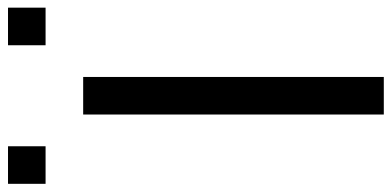

<svg xmlns="http://www.w3.org/2000/svg" viewBox="-348 -708 978 479"><g transform="rotate(-90 140.5 -469.0)"><path d="M93.8 -750H187.5V0H93.8ZM266.6 -937.5H360.4V-843.8H266.6ZM-79.1 -937.5H14.6V-843.8H-79.1Z"/></g></svg>

Font: Michroma+
Style: Regular
Weight: 400
Designer: beogot
Foundry: beogot
Version: Version